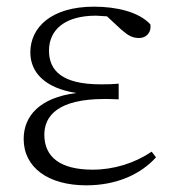

<svg xmlns="http://www.w3.org/2000/svg" viewBox="-20 -542 524 576"><path d="M239 14C331 14 403 -20 448 -70L435 -87C383 -52 321 -33 258 -33C162 -33 113 -70 113 -138C113 -195 155 -245 293 -245C303 -245 312 -245 336 -244V-291C312 -289 297 -289 282 -289C168 -289 127 -329 127 -390C127 -453 175 -495 268 -495L301 -493L344 -453C366 -434 378 -428 398 -428C418 -428 435 -444 431 -469C396 -507 328 -522 262 -522C133 -522 71 -459 71 -385C71 -326 113 -278 209 -263C99 -249 51 -194 51 -125C51 -40 124 14 239 14Z"/></svg>

Font: Noto Serif TC ExtraLight
Style: Regular
Weight: 200
Designer: Ryoko NISHIZUKA 西塚涼子 (kana & ideographs); Frank Grießhammer (Latin, Greek & Cyrillic); Wenlong ZHANG 张文龙 (bopomofo); San
Foundry: Adobe
Version: Version 2.001;hotconv 1.1.0;makeotfexe 2.6.0